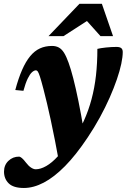

<svg xmlns="http://www.w3.org/2000/svg" viewBox="-68 -700 646 980"><path d="M51.5 -236.5 10 -240.5Q26 -300.5 44.8 -343.2Q63.5 -386 86 -413.2Q108.5 -440.5 136 -453Q163.5 -465.5 197.5 -465.5Q217.5 -465.5 232.2 -457.5Q247 -449.5 258.8 -430.8Q270.5 -412 282 -380Q293.5 -348.5 306 -300Q318.5 -251.5 332.2 -184.5Q346 -117.5 360.5 -29.5L237 147Q224 75 212.5 17Q201 -41 191 -87.8Q181 -134.5 171.8 -172.8Q162.5 -211 154 -244.5Q142.5 -288.5 135.8 -309Q129 -329.5 124.8 -335.2Q120.5 -341 115.5 -341Q106 -341 95.2 -331.2Q84.5 -321.5 73.5 -299Q62.5 -276.5 51.5 -236.5ZM285.5 13.5 303.5 19.5Q336.5 -31 360.2 -83.8Q384 -136.5 399.2 -193.5Q414.5 -250.5 421.8 -314.2Q429 -378 429 -450.5Q444.5 -454.5 472.5 -457.5Q500.5 -460.5 526.5 -460.5Q543.5 -460.5 551 -454.2Q558.5 -448 558.5 -434.5Q558.5 -409.5 551 -374Q543.5 -338.5 528.5 -294.8Q513.5 -251 491.8 -201.8Q470 -152.5 441.8 -100.8Q413.5 -49 379 2.5Q320 91 264 147.8Q208 204.5 155.5 232Q103 259.5 54 259.5Q0.5 259.5 -23.5 236Q-47.5 212.5 -47.5 176Q-47.5 142.5 -25 121Q-2.5 99.5 29 99.5Q35 99.5 43.8 106.8Q52.5 114 65 130.5Q77.5 147 90.5 155.5Q103.5 164 114.5 164Q139 164 168 147.5Q197 131 227.2 97.8Q257.5 64.5 285.5 13.5ZM179.5 -515.5 337.5 -680.5H452L509 -515.5H445L354.5 -616.5H412.5L256 -515.5Z"/></svg>

Font: Newsreader 16pt 16pt ExtraBold
Style: Italic
Weight: 800
Italic angle: -17°
Version: Version 1.003